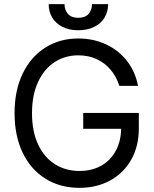

<svg xmlns="http://www.w3.org/2000/svg" viewBox="-20 -904 749 934"><path d="M360.4 -634.8Q296.9 -634.8 246.1 -602.1Q195.3 -569.3 165.5 -505.9Q135.7 -442.4 135.7 -353.5Q135.7 -264.6 165.5 -201.2Q195.3 -137.7 247.6 -105Q299.8 -72.3 366.2 -72.3Q426.8 -72.3 472.7 -98.1Q518.6 -124 543.9 -171.9Q569.3 -219.7 569.3 -282.2L595.7 -277.3H384.8V-354.5H655.3V-278.3Q655.3 -192.4 618.2 -127Q581.1 -61.5 515.6 -25.9Q450.2 9.8 366.2 9.8Q272.5 9.8 201.2 -34.7Q129.9 -79.1 90.3 -161.1Q50.8 -243.2 50.8 -353.5Q50.8 -463.9 90.3 -545.9Q129.9 -627.9 200.2 -672.4Q270.5 -716.8 360.4 -716.8Q434.6 -716.8 496.1 -688Q557.6 -659.2 598.1 -606.9Q638.7 -554.7 651.4 -486.3H560.5Q545.9 -532.2 517.6 -565.4Q489.3 -598.6 449.7 -616.7Q410.2 -634.8 360.4 -634.8ZM360.4 -756.8Q317.4 -756.8 284.7 -772.9Q252 -789.1 234.4 -817.9Q216.8 -846.7 216.8 -883.8H293.9Q293.9 -855.5 310.5 -836.4Q327.1 -817.4 360.4 -817.4Q394.5 -817.4 411.1 -836.4Q427.7 -855.5 427.7 -883.8H505.9Q505.9 -846.7 488.3 -817.9Q470.7 -789.1 437.5 -772.9Q404.3 -756.8 360.4 -756.8Z"/></svg>

Font: Pretendard JP Variable
Style: Regular
Weight: 400
Designer: Base glyphs from Inter by Rasmus Andersson; Hangul glyphs from Noto Sans CJK(Source Han Sans) by Jang Soo-young and Kang
Foundry: Kil Hyung-jin
Version: Version 1.307;Glyphs 3.2 (3192)